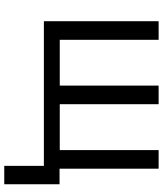

<svg xmlns="http://www.w3.org/2000/svg" viewBox="48 -624 761 897"><g transform="rotate(90 428.5 -175.5)"><path d="M681.2 -536.1V-74.2H466.8V-536.1H379.9V-74.2H166V-536.1H79.1V0H754.9V185.1H840.8V-73.2H768.1V-536.1Z"/></g></svg>

Font: Avrile Sans
Style: Regular
Weight: 400
Designer: Monotype Design Team, Google (font), Stefan Peev (BGR Cyrillic), Cristiano Sobral (main changes)
Foundry: The Avrile Sans Project Authors
Version: Version 3.110